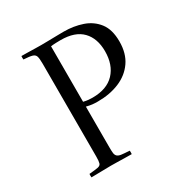

<svg xmlns="http://www.w3.org/2000/svg" viewBox="-163 -831 924 962"><g transform="rotate(-30 299.5 -350.0)"><path d="M310 -312Q293 -312 279 -313.5Q265 -315 245 -320V-86Q245 -62 246.5 -50.5Q248 -39 255 -32Q263 -25 277 -23Q291 -21 325 -19Q326 -9 325 1Q309 1 286 0.5Q263 0 241 -0.5Q219 -1 205 -1Q183 -1 149 0Q115 1 92 1Q91 -9 92 -19Q127 -22 142.5 -25Q158 -28 161.5 -39.5Q165 -51 165 -77V-614Q165 -644 161 -657Q157 -670 142 -674.5Q127 -679 92 -681Q91 -691 92 -701Q107 -701 128.5 -700.5Q150 -700 171 -699.5Q192 -699 205 -699Q219 -699 245 -699.5Q271 -700 297.5 -700.5Q324 -701 336 -701Q394 -701 443.5 -684Q493 -667 523.5 -627.5Q554 -588 554 -519Q554 -450 522 -404Q490 -358 435 -335Q380 -312 310 -312ZM245 -348Q261 -344 274.5 -343Q288 -342 297 -342Q380 -342 423.5 -388Q467 -434 467 -513Q467 -587 426 -629.5Q385 -672 302 -672Q291 -672 275 -671.5Q259 -671 245 -669Z"/></g></svg>

Font: Castoro Titling
Style: Regular
Weight: 400
Version: Version 2.04